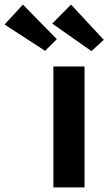

<svg xmlns="http://www.w3.org/2000/svg" viewBox="-166 -818 473 838"><path d="M67 0V-528H203V0ZM233 -595 62 -715 144 -798 287 -644ZM31 -596 -146 -711 -66 -798 82 -647Z"/></svg>

Font: Lexend SemiBold
Style: Regular
Weight: 600
Designer: Bonnie Shaver-Troup, Thomas Jockin
Foundry: Lexend
Version: Version 1.005; ttfautohint (v1.8.3)